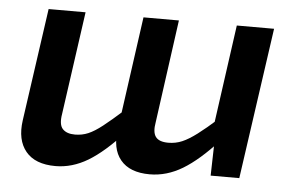

<svg xmlns="http://www.w3.org/2000/svg" viewBox="-42 -549 949 621"><g transform="rotate(5 432.5 -239.0)"><path d="M212 -491 165 -157Q159 -122 172 -108Q185 -94 212 -94Q235 -94 255 -102.5Q275 -111 300.5 -131Q326 -151 364 -185L376 -116Q314 -48 263 -17.5Q212 13 158 13Q92 13 61.5 -24Q31 -61 40 -125L92 -491ZM515 -491 469 -157Q463 -124 474 -109Q485 -94 515 -94Q539 -94 560 -103Q581 -112 607.5 -132Q634 -152 671 -185L683 -116Q622 -49 570.5 -18Q519 13 464 13Q399 13 369 -23.5Q339 -60 349 -125L400 -491ZM824 -491 754 0H661L664 -118L653 -132L703 -491Z"/></g></svg>

Font: Exo 2 SemiBold
Style: Italic
Weight: 600
Italic angle: -8°
Designer: Natanael Gama
Foundry: Natanael Gama
Version: Version 2.010